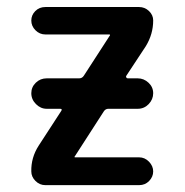

<svg xmlns="http://www.w3.org/2000/svg" viewBox="-20 -540 540 560"><path d="M92.8 -115.2 158.2 -215.8Q163.1 -222.7 155.3 -222.7H116.2Q98.6 -222.7 85 -236.3Q71.3 -250 71.3 -268.1Q71.3 -286.1 84.5 -298.8Q97.7 -311.5 116.2 -311.5H210.9Q219.7 -311.5 224.6 -319.3L299.8 -435.5L300.8 -436.5V-438.5Q300.8 -439.5 298.8 -439.5H112.3Q95.7 -439.5 83.5 -451.7Q71.3 -463.9 71.3 -480Q71.3 -496.1 83 -507.8Q94.7 -519.5 112.3 -519.5H385.7Q402.3 -519.5 414.6 -507.8Q426.8 -496.1 426.8 -480.5Q426.8 -440.4 405.3 -405.3L348.6 -319.3Q346.7 -317.4 348.1 -314.5Q349.6 -311.5 352.5 -311.5H381.8Q399.4 -311.5 413.1 -298.8Q426.8 -286.1 426.8 -268.1Q426.8 -250 413.6 -236.3Q400.4 -222.7 381.8 -222.7H295.9Q288.1 -222.7 283.2 -215.8L198.2 -84L197.3 -83V-82Q197.3 -81.1 199.2 -81.1H385.7Q402.3 -81.1 414.6 -68.4Q426.8 -55.7 426.8 -40Q426.8 -24.4 415 -12.2Q403.3 0 385.7 0H112.3Q95.7 0 83.5 -12.2Q71.3 -24.4 71.3 -40Q70.3 -80.1 92.8 -115.2Z"/></svg>

Font: Rounded Mgen+ 1mn medium
Style: Regular
Weight: 500
Designer: [Source Han Sans]
Ryoko NISHIZUKA  (kana & ideographs); Paul D. Hunt (Latin, Greek & Cyrillic); Wenlong ZHANG  (bopomofo
Version: Version 1.059.20150602